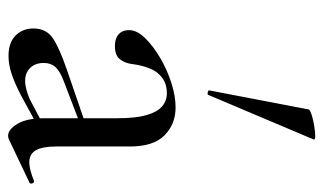

<svg xmlns="http://www.w3.org/2000/svg" viewBox="-178 -592 779 462"><g transform="rotate(90 211.0 -361.5)"><path d="M316 6Q312 8 307 8Q292 8 278.5 -14.5Q265 -37 265 -79V-255Q265 -299 257.5 -325Q250 -351 236.5 -362.5Q223 -374 205 -374Q183 -374 168 -363Q153 -352 145.5 -333.5Q138 -315 135 -293Q133 -274 123.5 -261.5Q114 -249 91 -249Q73 -249 63 -258Q53 -267 53 -283Q53 -302 72 -321.5Q91 -341 120 -358Q149 -375 180.5 -385Q212 -395 239 -395Q279 -395 306 -368.5Q333 -342 333 -285V-108Q333 -75 342 -59Q351 -43 371 -43Q388 -43 415 -54Q419 -56 421.5 -50.5Q424 -45 419 -43ZM115 7Q83 7 66 -10Q49 -27 49 -53Q49 -84 73 -100Q97 -116 150 -134L275 -177L278 -165L176 -126Q152 -117 142 -106Q132 -95 132 -78Q132 -57 144 -45Q156 -33 175 -33Q185 -33 196 -36Q207 -39 219 -44L295 -84L296 -70L210 -23Q181 -8 158.5 -0.5Q136 7 115 7ZM209 -474Q208 -471 202.5 -472.5Q197 -474 198 -476L244 -716Q246 -719 257 -722.5Q268 -726 283 -728.5Q298 -731 308 -731Q318 -731 316 -727Z"/></g></svg>

Font: Cormorant Medium
Style: Regular
Weight: 500
Designer: Christian Thalmann (Catharsis Fonts)
Foundry: Catharsis Fonts
Version: Version 4.000